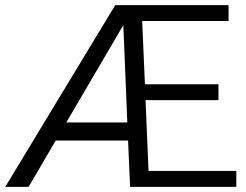

<svg xmlns="http://www.w3.org/2000/svg" viewBox="-20 -731 963 751"><path d="M904.3 -62.5V0H488.8L481 -181.2H197.8L91.8 0H0.5L430.7 -710.9H874V-648.9H536.1L546.9 -401.4H834.5V-339.4H549.3L561 -62.5ZM239.3 -252H478L462.4 -632.8Z"/></svg>

Font: Vazirmatn UI Light
Style: Regular
Weight: 300
Designer: Saber Rastikerdar
Foundry: Saber Rastikerdar
Version: Version 33.003